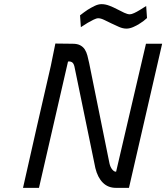

<svg xmlns="http://www.w3.org/2000/svg" viewBox="-20 -906 802 926"><path d="M91 0Q124 -148 157.5 -294Q191 -440 225 -588L247 -696L331 -695Q353 -695 367 -687.5Q381 -680 389 -667.5Q397 -655 401.5 -638Q406 -621 410 -602L508 -118Q512 -100 521 -89Q530 -78 538 -78H540L684 -695H762L602 0H539Q501 0 476 -25Q451 -50 440 -95L339 -585Q335 -602 326 -606.5Q317 -611 308 -609L168 0ZM689 -819Q673 -804 655 -793Q640 -783 622.5 -775.5Q605 -768 590 -768Q573 -768 554.5 -776Q536 -784 517.5 -793Q499 -802 482.5 -810Q466 -818 454 -818Q445 -818 431 -811Q417 -804 403 -796Q387 -786 370 -775L366 -832Q385 -847 403 -859Q419 -869 436.5 -877.5Q454 -886 470 -886Q488 -886 507.5 -878.5Q527 -871 545 -861.5Q563 -852 579 -844.5Q595 -837 606 -837Q614 -837 627 -843Q640 -849 653 -857Q668 -866 685 -877Z"/></svg>

Font: Panefresco 400wt
Style: Italic
Weight: 400
Foundry: Campivisivi & Chank Co
Version: Version 1.001